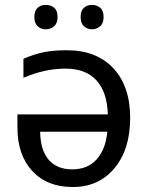

<svg xmlns="http://www.w3.org/2000/svg" viewBox="-20 -750 604 780"><path d="M416 -214.8H143.1Q144 -141.1 177.2 -101.6Q210.9 -62 273.4 -62Q335.9 -62 372.6 -102.5Q409.2 -143.1 416 -214.8ZM245.1 -471.2Q162.6 -471.2 75.2 -434.1V-511.2Q119.6 -530.3 158.7 -538.1Q197.8 -545.9 251 -545.9Q372.1 -545.9 440.4 -472.7Q508.8 -399.4 508.8 -271.5Q508.8 -142.6 444.8 -66.4Q380.9 9.8 275.9 9.8Q170.9 9.8 110.8 -55.7Q50.8 -121.1 50.8 -231.9V-285.2H418Q415.5 -376 371.6 -423.8Q327.6 -471.7 245.1 -471.2ZM353.5 -730Q372.1 -730.5 386.7 -718.8Q400.9 -707 400.9 -681.2Q400.9 -655.3 386.7 -643.1Q372.1 -630.9 353.5 -630.9Q335 -630.9 321.3 -643.1Q307.6 -655.3 307.6 -681.2Q307.6 -707 321.3 -718.8Q335 -730.5 353.5 -730ZM133.3 -718.8Q146.5 -730.5 166 -730Q185.5 -730.5 199.7 -718.8Q213.9 -707 213.9 -681.2Q213.9 -655.3 199.7 -643.1Q185.5 -630.9 166 -630.9Q146.5 -630.9 133.3 -643.1Q119.6 -655.3 119.6 -681.2Q119.6 -707 133.3 -718.8Z"/></svg>

Font: NotoSans
Style: Regular
Weight: 400
Designer: Monotype Design team
Foundry: Monotype Imaging Inc.
Version: Version 1.04